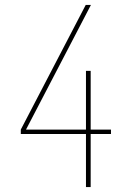

<svg xmlns="http://www.w3.org/2000/svg" viewBox="-20 -755 540 775"><path d="M327 0V-214H64V-232L326 -735H347L85 -232H327V-469H346V-232H428V-214H346V0Z"/></svg>

Font: Iosevka Thin
Style: Regular
Weight: 100
Monospace: yes
Designer: Belleve Invis
Foundry: Belleve Invis
Version: Version 32.5.0; ttfautohint (v1.8.4)